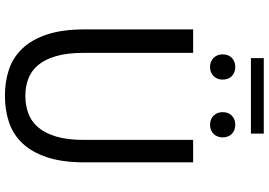

<svg xmlns="http://www.w3.org/2000/svg" viewBox="-172 -880 1066 761"><g transform="rotate(90 360.5 -500.0)"><path d="M190 -733V-300Q190 -234 203 -189.5Q216 -145 239 -118Q262 -91 293 -79.5Q324 -68 360 -68Q397 -68 429 -79.5Q461 -91 484.5 -118Q508 -145 521.5 -189.5Q535 -234 535 -300V-733H624V-303Q624 -215 604 -154.5Q584 -94 548.5 -56.5Q513 -19 464.5 -3Q416 13 360 13Q304 13 256 -3Q208 -19 172.5 -56.5Q137 -94 117 -154.5Q97 -215 97 -303V-733ZM510 -1013V-962H211V-1013ZM475 -800Q453 -800 439 -814Q425 -828 425 -850Q425 -873 439 -886.5Q453 -900 475 -900Q497 -900 511 -886.5Q525 -873 525 -850Q525 -828 511 -814Q497 -800 475 -800ZM246 -800Q224 -800 210 -814Q196 -828 196 -850Q196 -873 210 -886.5Q224 -900 246 -900Q268 -900 282 -886.5Q296 -873 296 -850Q296 -828 282 -814Q268 -800 246 -800Z"/></g></svg>

Font: Kinto Sans
Style: Regular
Weight: 400
Designer: Authors: Ryoko NISHIZUKA  (kana & ideographs); Paul D. Hunt (Latin, Greek & Cyrillic); Wenlong ZHANG  (bopomofo); Sandol
Foundry: Adobe Systems Incorporated, ookami Inc.
Version: Version 0.001